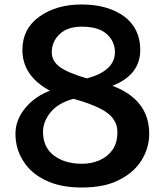

<svg xmlns="http://www.w3.org/2000/svg" viewBox="-20 -819 730 857"><path d="M345 18Q248 18 182 -15Q116 -47 83 -102Q49 -155 49 -222Q49 -284 93 -337Q136 -389 203 -414Q80 -480 80 -596Q80 -691 156 -745Q231 -799 345 -799Q460 -799 534 -746Q606 -692 606 -596Q606 -485 482 -436Q646 -374 646 -222Q646 -159 612 -104Q578 -49 512 -16Q447 18 345 18ZM346 -88Q388 -88 424 -103.5Q460 -119 482 -150Q504 -181 504 -229Q504 -280 461 -313.5Q418 -347 308 -378Q239 -359 205.5 -317.5Q172 -276 172 -231Q172 -161 221 -124.5Q270 -88 346 -88ZM368 -469Q493 -503 493 -586Q493 -634 456.5 -667Q420 -700 345 -700Q281 -700 246 -666.5Q211 -633 211 -586Q211 -547 246.5 -520.5Q282 -494 368 -469Z"/></svg>

Font: s+UCsàWOS
Style: Regular
Weight: 400
Designer: FontworksQlS√∏0¬ü¬ôs√†OS¬àe[W\~√Ñ: ZERO[P0e√∂QI¬ä0¬ÉFSW0¬ò¬ëQ√°0R¬ûO0Little White Dog0YHv}N_0^_qMagmeta0v
Version: Version 1.000; 20230222